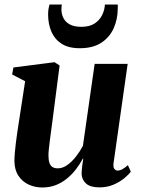

<svg xmlns="http://www.w3.org/2000/svg" viewBox="-20 -821 624 852"><path d="M168 11Q135 11 107 -2Q79 -15 61.8 -41Q44.5 -67 44 -106Q44 -122.5 45.8 -143.5Q47.5 -164.5 50.5 -187.8Q53.5 -211 56.8 -234.2Q60 -257.5 63.5 -278L91.5 -460.5L34 -490.5L39.5 -521.5L222 -545L244.5 -530.5L213 -286.5Q210.5 -265.5 207.2 -242.5Q204 -219.5 201.2 -198Q198.5 -176.5 196.8 -159.5Q195 -142.5 195 -132.5Q195 -112 199 -99.2Q203 -86.5 212.2 -80.2Q221.5 -74 236.5 -74Q258 -74 278.8 -88.8Q299.5 -103.5 317.5 -126.8Q335.5 -150 348 -174L400 -537.5H546.5L484 -98Q481.5 -80 487.2 -72Q493 -64 502.5 -64Q511.5 -64 522 -69.5Q532.5 -75 547.5 -88L560.5 -59.5Q551.5 -46.5 531.5 -30Q511.5 -13.5 483.5 -1.5Q455.5 10.5 421.5 10.5Q382.5 10.5 363.5 -5.2Q344.5 -21 342 -47.5Q342 -51.5 342.5 -59.2Q343 -67 344 -76.8Q345 -86.5 346.5 -97Q348 -107.5 349.5 -116.5L347.5 -117Q335 -93.5 317.8 -70.8Q300.5 -48 278.2 -29.5Q256 -11 228.5 0Q201 11 168 11ZM334 -607Q283.5 -607 252.8 -627.2Q222 -647.5 207.8 -681.2Q193.5 -715 193.5 -756.5Q193.5 -772 195.5 -782.8Q197.5 -793.5 199.5 -801H254.5Q254 -797 253.2 -792Q252.5 -787 252.5 -779.5Q252.5 -758.5 261.5 -740.8Q270.5 -723 290 -712.5Q309.5 -702 341.5 -702Q378 -702 400.5 -717.2Q423 -732.5 433.8 -755.2Q444.5 -778 445.5 -801H502.5Q502.5 -797 502.8 -792.5Q503 -788 502.5 -781.5Q502 -734.5 484 -694.8Q466 -655 429 -631Q392 -607 334 -607Z"/></svg>

Font: Merriweather 72pt ExtraBold
Style: Italic
Weight: 800
Italic angle: -7.8°
Version: Version 2.101